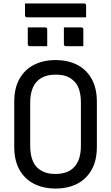

<svg xmlns="http://www.w3.org/2000/svg" viewBox="-20 -1066 640 1106"><path d="M300 -720Q371 -720 424 -693Q477 -666 507.5 -612.5Q538 -559 538 -479V-221Q538 -141 507.5 -87.5Q477 -34 424 -7Q371 20 300 20Q230 20 176.5 -7Q123 -34 92.5 -87.5Q62 -141 62 -221V-479Q62 -559 92.5 -612.5Q123 -666 176.5 -693Q230 -720 300 -720ZM154 -224Q154 -186 163.5 -154Q173 -122 194 -101Q212 -84 237 -74Q262 -64 300 -64Q350 -64 382.5 -83.5Q415 -103 430.5 -139Q446 -175 446 -224V-476Q446 -502 442 -525Q438 -548 429 -567Q420 -586 406 -599Q388 -617 363 -626.5Q338 -636 300 -636Q250 -636 217.5 -616.5Q185 -597 169.5 -561.5Q154 -526 154 -476ZM140 -908Q165 -908 190.5 -908Q216 -908 241 -908Q245 -908 247 -906.5Q249 -905 250.5 -903Q252 -901 252 -897V-800Q227 -800 201.5 -800Q176 -800 151 -800Q148 -800 145.5 -801.5Q143 -803 141.5 -805.5Q140 -808 140 -811ZM348 -908Q373 -908 398.5 -908Q424 -908 449 -908Q453 -908 455 -906.5Q457 -905 458.5 -903Q460 -901 460 -897V-800Q435 -800 409.5 -800Q384 -800 359 -800Q356 -800 353.5 -801.5Q351 -803 349.5 -805.5Q348 -808 348 -811ZM124 -1046H465Q470 -1046 473 -1043Q476 -1040 476 -1035Q476 -1018 476 -1001Q476 -984 476 -966H135Q132 -966 129.5 -967.5Q127 -969 125.5 -971.5Q124 -974 124 -977Q124 -995 124 -1012Q124 -1029 124 -1046Z"/></svg>

Font: RecMonoLinear Nerd Font Mono
Style: Regular
Weight: 400
Monospace: yes
Version: Version 1.085; ttfautohint (v1.8.4.7-5d5b);Nerd Fonts 3.2.1